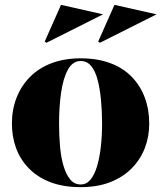

<svg xmlns="http://www.w3.org/2000/svg" viewBox="-20 -755 664 790"><path d="M312 -515Q380 -515 433 -495.5Q486 -476 521.5 -439.5Q557 -403 575.5 -354Q594 -305 594 -246Q594 -193 576 -146Q558 -99 522 -62.5Q486 -26 433.5 -5.5Q381 15 312 15Q240 15 187 -5.5Q134 -26 98.5 -62.5Q63 -99 46 -146Q29 -193 29 -246Q29 -305 48.5 -354Q68 -403 104.5 -439.5Q141 -476 193.5 -495.5Q246 -515 312 -515ZM312 -504Q279 -504 259.5 -468.5Q240 -433 231.5 -374.5Q223 -316 223 -246Q223 -198 227 -152.5Q231 -107 241.5 -72Q252 -37 269 -16.5Q286 4 312 4Q336 4 352.5 -16Q369 -36 379.5 -71.5Q390 -107 395 -152Q400 -197 400 -246Q400 -298 395.5 -344.5Q391 -391 381.5 -427Q372 -463 355 -483.5Q338 -504 312 -504ZM391 -579 384 -584 451 -735 624 -696ZM171 -579 164 -584 231 -735 404 -696Z"/></svg>

Font: Kalnia SemiBold
Style: Regular
Weight: 600
Designer: Frida Medrano
Foundry: Frida Medrano
Version: Version 1.105